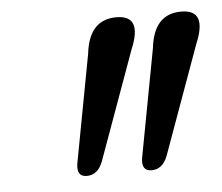

<svg xmlns="http://www.w3.org/2000/svg" viewBox="-35 -818 463 400"><g transform="rotate(-5 196.5 -618.0)"><path d="M131.5 -456.5Q110 -456.5 114 -483.5L156.5 -710Q164.5 -780.5 221.5 -780.5Q277 -780.5 247 -710L165 -483Q154.5 -456.5 131.5 -456.5ZM267 -456.5Q245.5 -456.5 249.5 -483.5L292 -710Q300 -780.5 357 -780.5Q412.5 -780.5 382.5 -710L300.5 -483Q290 -456.5 267 -456.5Z"/></g></svg>

Font: Fraunces 144pt S100
Style: Italic
Weight: 400
Italic angle: -16°
Version: Version 1.000; ttfautohint (v1.8.3)